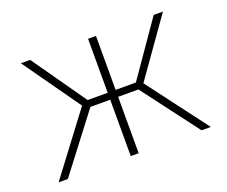

<svg xmlns="http://www.w3.org/2000/svg" viewBox="-92 -660 944 800"><g transform="rotate(-20 380.5 -260.0)"><path d="M43 0 244.1 -267.1 64.9 -520H106L273.9 -280.8H362.8V-520H397.9V-280.8H487.8L653.8 -520H694.8L516.1 -267.1L717.8 0H676.8L487.8 -250H397.9V0H362.8V-250H274.9L84 0Z"/></g></svg>

Font: Rawline ExtraLight
Style: Regular
Weight: 275
Designer: Matt McInerney, Pablo Impallari, Rodrigo Fuenzalida
Foundry: Matt McInerney, Pablo Impallari, Rodrigo Fuenzalida
Version: Version 4.020;PS 004.020;hotconv 1.0.88;makeotf.lib2.5.64775